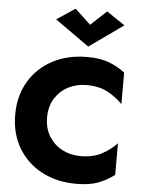

<svg xmlns="http://www.w3.org/2000/svg" viewBox="-64 -1037 829 1104"><g transform="rotate(5 350.5 -485.5)"><path d="M418 -902 509 -987 615 -916 418 -776 221 -916 327 -987ZM218 -350Q218 -286 247 -240Q276 -194 323.5 -169.5Q371 -145 428 -145Q502 -145 552 -172.5Q602 -200 637 -237V-55Q594 -22 544 -3Q494 16 418 16Q305 16 218.5 -30Q132 -76 83 -158.5Q34 -241 34 -350Q34 -459 83 -541.5Q132 -624 218.5 -670Q305 -716 418 -716Q494 -716 544 -697Q594 -678 637 -645V-463Q602 -500 552 -527.5Q502 -555 428 -555Q371 -555 323.5 -530.5Q276 -506 247 -460Q218 -414 218 -350Z"/></g></svg>

Font: Jost*
Style: Bold
Weight: 700
Version: Version 3.7